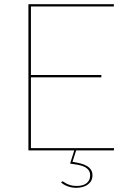

<svg xmlns="http://www.w3.org/2000/svg" viewBox="-20 -720 622 919"><path d="M279.5 148Q281.5 148 286 151.5Q290.5 155 298.5 159Q306.5 163 318.2 166.5Q330 170 347.5 170Q377.5 170 394.5 156.8Q411.5 143.5 411.5 120Q411.5 104.5 404 94.5Q396.5 84.5 383.5 78.2Q370.5 72 353 68.8Q335.5 65.5 315.5 63L335.5 0H116V-700H525V-689H128V-361H465V-350H128V-11H526L525 0H344.5L327 54.5Q348.5 58 366 62.5Q383.5 67 396 74.5Q408.5 82 415.5 92.8Q422.5 103.5 422.5 119Q422.5 133.5 416.8 144.5Q411 155.5 400.5 163.2Q390 171 375.8 175Q361.5 179 344.5 179Q324 179 304 171.8Q284 164.5 272.5 153L274.5 151Q277.5 148 279.5 148Z"/></svg>

Font: Lato Hairline
Style: Regular
Weight: 100
Designer: Lukasz Dziedzic
Foundry: tyPoland Lukasz Dziedzic
Version: Version 2.007; 2014-02-27